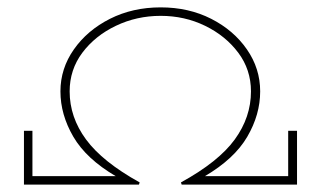

<svg xmlns="http://www.w3.org/2000/svg" viewBox="-20 -500 871 521"><path d="M357 1H45V-145H68V-22H294Q214 -69 179 -129Q144 -189 144 -252Q144 -314 180.5 -366Q217 -418 278.5 -449Q340 -480 416 -480Q492 -480 553 -449Q614 -418 650 -366Q686 -314 686 -252Q686 -189 651 -129Q616 -69 536 -22H762V-145H786V1H473L471 -5Q573 -61 617 -121.5Q661 -182 661 -252Q661 -311 626.5 -357Q592 -403 536.5 -430Q481 -457 416 -457Q351 -457 294.5 -430Q238 -403 203.5 -357Q169 -311 169 -252Q169 -182 213.5 -121.5Q258 -61 359 -5Z"/></svg>

Font: BhuTuka Expanded One
Style: Regular
Weight: 400
Designer: Erin McLaughlin
Version: Version 1.000; ttfautohint (v1.8.3)